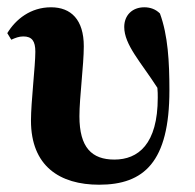

<svg xmlns="http://www.w3.org/2000/svg" viewBox="-24 -492 534 527"><path d="M248 15C371 15 441 -47 441 -244C441 -323 437 -395 415 -455C403 -467 388 -472 372 -472C339 -472 317 -450 317 -418C317 -369 363 -321 408 -251C409 -241 409 -232 409 -224C409 -96 355 -54 290 -54C228 -54 194 -87 194 -173C194 -224 206 -314 206 -365C206 -438 171 -472 116 -472C60 -472 19 -439 -4 -401L7 -383C18 -388 28 -392 40 -392C64 -392 73 -379 73 -350C73 -311 61 -212 61 -161C61 -36 140 15 248 15Z"/></svg>

Font: Source Serif 4 Display
Style: Bold
Weight: 700
Designer: Frank Grießhammer
Foundry: Adobe Systems Incorporated
Version: Version 4.004;hotconv 1.0.117;makeotfexe 2.5.65602